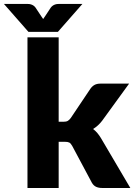

<svg xmlns="http://www.w3.org/2000/svg" viewBox="-84 -934 668 954"><path d="M207.5 -748.5V-329H230.5Q245 -329 252.5 -333.2Q260 -337.5 267.5 -347.5L365.5 -493.5Q374.5 -506 386 -512.2Q397.5 -518.5 415.5 -518.5H557.5L423.5 -334Q404.5 -309 378.5 -293Q390 -284.5 399.5 -273.2Q409 -262 417.5 -248L563.5 0H423.5Q406 0 393.5 -5.8Q381 -11.5 372.5 -26L274.5 -209.5Q267.5 -222 260 -225.8Q252.5 -229.5 237.5 -229.5H207.5V0H52.5V-748.5ZM325.5 -914.5 203.5 -775.5H57.5L-64.5 -914.5H47.5Q52 -914.5 57.8 -914.2Q63.5 -914 69.5 -912.2Q75.5 -910.5 81.2 -907Q87 -903.5 92 -897L121.5 -852.5Q124 -849 126.2 -845.8Q128.5 -842.5 130.5 -839.5Q132.5 -842.5 134.8 -845.8Q137 -849 139.5 -852.5L168.5 -896.5Q173.5 -903 179.5 -906.8Q185.5 -910.5 191.5 -912.2Q197.5 -914 203.2 -914.2Q209 -914.5 213.5 -914.5Z"/></svg>

Font: Lato 2
Style: Regular
Weight: 900
Designer: Lukasz Dziedzic with Adam Twardoch and Botio Nikoltchev
Foundry: tyPoland Lukasz Dziedzic
Version: Version 2.015; 2015-08-06; http://www.latofonts.com/